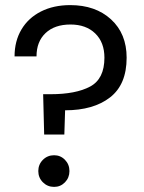

<svg xmlns="http://www.w3.org/2000/svg" viewBox="-20 -726 564 752"><path d="M255 -706Q354 -706 415 -650Q476 -594 476 -500Q476 -395 411 -344.5Q346 -294 235 -294L232 -199H153L149 -357H178Q277 -357 333 -387Q389 -417 389 -500Q389 -560 353 -595Q317 -630 256 -630Q194 -630 158.5 -596.5Q123 -563 123 -505H37Q37 -565 64 -610.5Q91 -656 140.5 -681Q190 -706 255 -706ZM192 6Q166 6 148 -12Q130 -30 130 -56Q130 -82 148 -100Q166 -118 192 -118Q217 -118 234.5 -100Q252 -82 252 -56Q252 -30 234.5 -12Q217 6 192 6Z"/></svg>

Font: A Bank Premium Regular
Style: Regular
Weight: 400
Designer: Ninad Kale (Devanagari), Jonny Pinhorn (Latin), Htun Naung (Myanmar)
Foundry: Indian Type Foundry
Version: 4.004